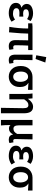

<svg xmlns="http://www.w3.org/2000/svg" viewBox="1515 -2337 1000 4070"><g transform="rotate(90 2015.0 -302.0)"><path d="M41 -138.2Q41 -231 139.2 -256.8V-261.2Q103 -273.4 83 -303.2Q63 -333 63 -367.2Q63 -434.1 119.9 -468.5Q176.8 -502.9 264.9 -502.9Q353 -502.9 426.8 -451.2L383.8 -376Q328.6 -414.1 277.8 -414.1Q227.1 -414.1 201.9 -397.5Q176.8 -380.9 176.8 -352.1Q176.8 -292 267.1 -292Q284.2 -292 332 -295.9V-210.9Q290 -213.9 252 -213.9Q153.8 -213.9 153.8 -148.9Q153.8 -114.7 184.3 -95.9Q214.8 -77.1 275.9 -77.1Q336.9 -77.1 394 -121.1L439.9 -46.9Q359.9 12.2 261.7 12.2Q163.6 12.2 102.3 -27.3Q41 -66.9 41 -138.2Z M958 12.2Q830.1 12.2 830.1 -133.8Q830.1 -149.9 835 -398.9H691.9Q691.9 -269 665 6.8L549.3 0Q584.5 -205.1 584 -398.9H474.1V-485.8L545.9 -491.2H1041V-398.9H946.3Q939.5 -283.7 939 -127.9Q939 -81.1 983.9 -82Q993.7 -82 1022 -86.9L1036.1 -1Q1002.9 12.2 958 12.2Z M1151.9 -570.8 1189.9 -782.2 1305.2 -762.2 1230 -556.2ZM1255.9 12.2Q1191.9 12.2 1165 -23.9Q1138.2 -60.1 1138.2 -128.9V-491.2H1254.9Q1247.1 -163.1 1247.1 -122.6Q1247.1 -82 1284.2 -82Q1299.3 -82 1314.9 -87.9L1329.1 -2Q1296.9 12.2 1255.9 12.2Z M1606.9 -82Q1655.8 -82 1685.5 -122.6Q1714.8 -163.1 1714.8 -232.4Q1714.8 -301.8 1686 -349.6Q1657.2 -397.5 1607.4 -397Q1557.6 -397 1527.3 -357.4Q1497.1 -317.4 1497.1 -242.2Q1497.1 -167 1527.3 -124.5Q1557.6 -82 1606.9 -82ZM1824.7 -223.1Q1825.2 -115.2 1763.7 -51.8Q1702.1 11.7 1605.5 12.2Q1508.8 12.7 1443.8 -54.7Q1378.9 -122.1 1378.9 -241.7Q1378.9 -361.3 1446.3 -425.8Q1513.7 -490.2 1610.8 -491.2H1885.7V-395Q1785.6 -403.8 1738.8 -404.8V-400.9Q1824.7 -353 1824.7 -223.1Z M2273.4 -293Q2273.4 -354 2258.1 -378.9Q2242.7 -403.8 2207 -403.8Q2171.4 -403.8 2145 -383.3Q2118.7 -362.8 2085.4 -314V0H1970.7V-348.1Q1970.7 -431.2 1961.4 -491.2H2065.4L2073.2 -397.9H2077.6Q2151.9 -502.9 2242.7 -502.9Q2381.8 -502.9 2381.3 -308.1V178.2H2265.6Q2273.4 -135.7 2273.4 -293Z M2637.2 -198.2Q2636.7 -86.9 2708 -86.9Q2743.2 -86.9 2768.1 -104Q2793 -121.1 2819.3 -166V-491.2H2935.1Q2927.2 -163.1 2927.2 -122.6Q2927.2 -82 2967.3 -82Q2982.4 -82 2997.1 -87.9L3012.2 -2Q2981.4 12.2 2939.5 12.2Q2847.7 12.2 2831.1 -76.2H2827.1Q2783.2 7.8 2708 7.8Q2652.8 7.8 2630.4 -25.9Q2631.3 100.1 2639.2 178.2H2522.5V-491.2H2637.2Z M3067.9 -138.2Q3067.9 -231 3166 -256.8V-261.2Q3129.9 -273.4 3109.9 -303.2Q3089.8 -333 3089.8 -367.2Q3089.8 -434.1 3146.7 -468.5Q3203.6 -502.9 3291.7 -502.9Q3379.9 -502.9 3453.6 -451.2L3410.6 -376Q3355.5 -414.1 3304.7 -414.1Q3253.9 -414.1 3228.8 -397.5Q3203.6 -380.9 3203.6 -352.1Q3203.6 -292 3293.9 -292Q3311 -292 3358.9 -295.9V-210.9Q3316.9 -213.9 3278.8 -213.9Q3180.7 -213.9 3180.7 -148.9Q3180.7 -114.7 3211.2 -95.9Q3241.7 -77.1 3302.7 -77.1Q3363.8 -77.1 3420.9 -121.1L3466.8 -46.9Q3386.7 12.2 3288.6 12.2Q3190.4 12.2 3129.2 -27.3Q3067.9 -66.9 3067.9 -138.2Z M3739.7 -82Q3788.6 -82 3818.4 -122.6Q3847.7 -163.1 3847.7 -232.4Q3847.7 -301.8 3818.8 -349.6Q3790 -397.5 3740.2 -397Q3690.4 -397 3660.2 -357.4Q3629.9 -317.4 3629.9 -242.2Q3629.9 -167 3660.2 -124.5Q3690.4 -82 3739.7 -82ZM3957.5 -223.1Q3958 -115.2 3896.5 -51.8Q3835 11.7 3738.3 12.2Q3641.6 12.7 3576.7 -54.7Q3511.7 -122.1 3511.7 -241.7Q3511.7 -361.3 3579.1 -425.8Q3646.5 -490.2 3743.7 -491.2H4018.6V-395Q3918.5 -403.8 3871.6 -404.8V-400.9Q3957.5 -353 3957.5 -223.1Z"/></g></svg>

Font: SourceSansPro-Semibold
Style: Regular
Weight: 600
Designer: Paul D. Hunt
Foundry: Adobe Systems Incorporated
Version: Version 2.020;PS 2.0;hotconv 1.0.86;makeotf.lib2.5.63406